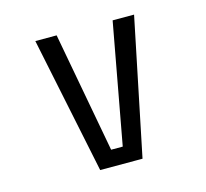

<svg xmlns="http://www.w3.org/2000/svg" viewBox="-79 -590 729 679"><g transform="rotate(-15 285.0 -250.0)"><path d="M387.5 -500H466L363 0H208L104.5 -500H182.5L264 -59.5H306.5Z"/></g></svg>

Font: League Mono Narrow Light
Style: Regular
Weight: 300
Width: 3
Designer: Tyler Finck
Foundry: The League of Moveable Type / Tyler Finck
Version: Version 2.210